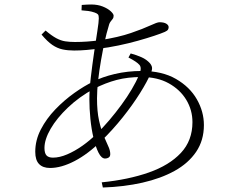

<svg xmlns="http://www.w3.org/2000/svg" viewBox="-20 -798 1040 855"><path d="M552 -542 562 -560Q588 -553 610.5 -543Q633 -533 648 -516Q656 -506 657 -497Q658 -488 653 -475Q636 -435 603 -382.5Q570 -330 526.5 -275.5Q483 -221 433 -172Q372 -112 312.5 -81Q253 -50 203 -50Q171 -50 154 -67.5Q137 -85 137 -122Q137 -174 162 -222Q187 -270 226.5 -311Q266 -352 311 -384Q356 -416 396 -435Q434 -455 491 -468.5Q548 -482 612 -482Q702 -482 763.5 -446.5Q825 -411 856.5 -356Q888 -301 888 -241Q888 -173 853.5 -122Q819 -71 757.5 -37Q696 -3 614 15.5Q532 34 438 37L433 14Q552 2 643 -30Q734 -62 785.5 -117Q837 -172 837 -254Q837 -308 809.5 -353.5Q782 -399 731.5 -427Q681 -455 610 -455Q549 -455 499.5 -442Q450 -429 399 -403Q333 -367 283 -319.5Q233 -272 205.5 -224.5Q178 -177 178 -139Q178 -116 187 -106Q196 -96 216 -96Q245 -96 279 -110.5Q313 -125 347 -149Q381 -173 409 -201Q438 -229 466.5 -262.5Q495 -296 521 -331.5Q547 -367 567 -401Q587 -435 599 -463Q613 -495 601 -509Q589 -523 552 -542ZM343 -752 344 -776Q356 -777 367.5 -777.5Q379 -778 386 -778Q415 -778 437.5 -769Q460 -760 473 -748Q486 -736 486 -728Q486 -719 481.5 -713.5Q477 -708 471.5 -700.5Q466 -693 462 -675Q455 -653 446.5 -614.5Q438 -576 430 -530.5Q422 -485 417 -440Q412 -395 412 -360Q412 -302 421 -261.5Q430 -221 441.5 -193.5Q453 -166 462 -147Q471 -128 471 -112Q471 -101 464 -96.5Q457 -92 448 -92Q432 -92 419 -117.5Q406 -143 396.5 -183Q387 -223 382.5 -269Q378 -315 378 -356Q378 -399 384.5 -454.5Q391 -510 399 -564Q407 -618 413.5 -659.5Q420 -701 420 -716Q420 -729 416.5 -733.5Q413 -738 402 -742Q388 -747 373.5 -749Q359 -751 343 -752ZM165 -644 183 -662Q210 -639 230.5 -628Q251 -617 270.5 -614Q290 -611 314 -611Q341 -611 369 -613Q397 -615 425 -619Q508 -632 563 -651Q618 -670 649 -684.5Q680 -699 690 -699Q710 -699 720.5 -692.5Q731 -686 731 -677Q731 -671 728 -666Q725 -661 714 -656Q698 -649 666.5 -638.5Q635 -628 594 -616.5Q553 -605 507.5 -595.5Q462 -586 419 -581Q394 -578 365.5 -575.5Q337 -573 310 -573Q282 -573 258.5 -578Q235 -583 213 -598Q191 -613 165 -644Z"/></svg>

Font: Early Summer Mincho VF
Style: Regular
Weight: 250
Designer: GuiWonder
Version: Version 1.002